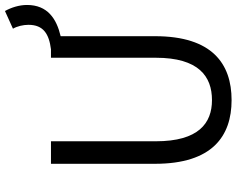

<svg xmlns="http://www.w3.org/2000/svg" viewBox="-112 -852 976 793"><g transform="rotate(-90 376.5 -455.0)"><path d="M655 -890C665 -873 671 -848 671 -826C671 -764 633 -741 570 -733H535V-300C535 -123 458 -68 360 -68C265 -68 190 -123 190 -300V-733H97V-303C97 -67 211 13 360 13C510 13 624 -67 624 -303V-693C696 -710 753 -747 753 -832C753 -865 742 -898 728 -923Z"/></g></svg>

Font: Source Han Sans CN Regular
Style: Regular
Weight: 400
Designer: Ryoko NISHIZUKA (kana & ideographs); Paul D. Hunt (Latin, Greek & Cyrillic); Wenlong ZHANG (bopomofo); Sandoll Communica
Foundry: Adobe Systems Incorporated
Version: Version 1.004;PS 1.004;hotconv 1.0.82;makeotf.lib2.5.63406